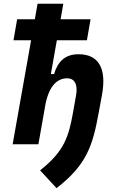

<svg xmlns="http://www.w3.org/2000/svg" viewBox="-20 -752 626 1001"><path d="M274.9 229C432.1 106.9 463.4 7.8 494.6 -164.6L511.7 -257.3C537.1 -396.5 493.7 -469.2 389.6 -469.2C319.8 -469.2 281.7 -432.1 261.7 -365.7H245.1L276.4 -542H433.1L452.1 -651.4H295.9L310.1 -732.4H175.8L161.6 -651.4H69.3L50.3 -542H142.1L45.9 0H180.2L218.3 -215.3C239.3 -309.1 281.2 -343.8 330.6 -343.8C367.7 -343.8 387.2 -313 376.5 -254.4L360.4 -163.6C338.4 -43 317.4 35.2 189 136.2Z"/></svg>

Font: Cascadia Code NF
Style: Bold Italic
Weight: 700
Italic angle: -10°
Monospace: yes
Designer: Aaron Bell
Foundry: Saja Typeworks
Version: Version 2404.023